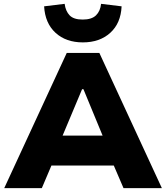

<svg xmlns="http://www.w3.org/2000/svg" viewBox="-20 -981 866 1001"><path d="M2 0 328 -705H498L824 0H624L541 -193L617 -118H204L280 -193L198 0ZM408 -516 290 -235 265 -274H557L531 -235L415 -516ZM412 -760Q324 -760 269.5 -810Q215 -860 210 -948L317 -961Q322 -923 343 -901Q364 -879 411 -879Q458 -879 480.5 -901Q503 -923 507 -961L614 -948Q610 -860 555 -810Q500 -760 412 -760Z"/></svg>

Font: Nunito Sans 6pt Black
Style: Regular
Weight: 900
Version: Version 3.101;gftools[0.9.27]